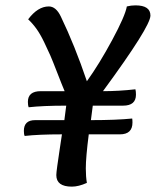

<svg xmlns="http://www.w3.org/2000/svg" viewBox="-20 -693 614 716"><path d="M248 3Q190 3 190 -40Q190 -48 193.5 -73.5Q197 -99 202.5 -135.5Q208 -172 211 -192Q124 -192 72 -186Q69 -192 69 -205Q69 -245 111 -245H220L227 -299Q140 -299 87 -293Q84 -300 84 -313Q84 -353 132 -353H221Q212 -374 194 -420.5Q176 -467 167.5 -486.5Q159 -506 144.5 -536Q130 -566 116 -585.5Q102 -605 85 -621Q121 -669 162 -669Q189 -669 207 -631Q259 -523 304 -390Q350 -454 398.5 -544Q447 -634 453 -669Q469 -673 485 -673Q541 -673 541 -635Q541 -594 364 -353Q423 -353 485 -360Q487 -352 487 -340Q487 -299 439 -299H326L319 -245Q413 -245 473 -251Q474 -246 474 -236Q474 -192 427 -192H311Q300 -106 300 -65Q300 -34 304 -11Q273 3 248 3Z"/></svg>

Font: Overlock
Style: Bold Italic
Weight: 700
Designer: Dario Muhafara
Foundry: Dario Manuel Muhafara
Version: Version 1.002